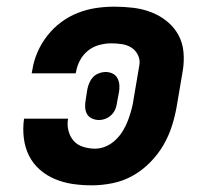

<svg xmlns="http://www.w3.org/2000/svg" viewBox="-20 -548 640 576"><path d="M256 8Q226 8 198.5 4Q171 0 145.5 -10.5Q120 -21 99.5 -39Q79 -57 67 -81Q55 -105 51.5 -133.5Q48 -162 52 -191V-192H184V-191Q181 -173 185.5 -155.5Q190 -138 201 -125.5Q212 -113 229.5 -107.5Q247 -102 265 -102Q282 -102 298 -109Q314 -116 327 -128.5Q340 -141 349 -156Q358 -171 364 -187Q370 -203 374.5 -219.5Q379 -236 381 -252L398 -352Q401 -368 394 -382.5Q387 -397 374.5 -405Q362 -413 346 -415.5Q330 -418 314 -418Q296 -418 277.5 -413Q259 -408 244 -396Q229 -384 220 -367Q211 -350 208 -332L207 -328H75L77 -338Q81 -365 92.5 -391.5Q104 -418 122 -441Q140 -464 163.5 -481.5Q187 -499 214 -509.5Q241 -520 268.5 -524Q296 -528 323 -528Q352 -528 380.5 -524.5Q409 -521 434.5 -511Q460 -501 481 -484Q502 -467 515 -443.5Q528 -420 530.5 -391.5Q533 -363 528 -334L511 -234Q506 -203 496.5 -172.5Q487 -142 471 -114Q455 -86 431 -61.5Q407 -37 378.5 -21Q350 -5 318 1.5Q286 8 256 8ZM277 -188Q266 -188 256 -192.5Q246 -197 241 -206Q236 -215 235.5 -226Q235 -237 237 -248L242 -280Q244 -290 248 -299.5Q252 -309 259 -316.5Q266 -324 276.5 -328Q287 -332 297 -332Q308 -332 317.5 -327.5Q327 -323 332 -314Q337 -305 338 -294Q339 -283 337 -272L331 -240Q330 -230 326 -220.5Q322 -211 314.5 -203.5Q307 -196 297 -192Q287 -188 277 -188Z"/></svg>

Font: Iosevka Aile Extrabold Oblique
Style: Regular
Weight: 800
Italic angle: -9°
Designer: Belleve Invis
Foundry: Belleve Invis
Version: Version 31.1.0; ttfautohint (v1.8.4)